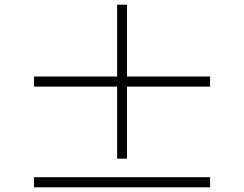

<svg xmlns="http://www.w3.org/2000/svg" viewBox="-20 -808 1040 818"><path d="M521 -132V-439H875V-482H521V-788H479V-482H125V-439H479V-132ZM125 -53V-10H875V-53Z"/></svg>

Font: Source Han Serif CN Light
Style: Regular
Weight: 300
Designer: Ryoko NISHIZUKA 西塚涼子 (kana & ideographs); Frank Grießhammer (Latin, Greek & Cyrillic); Wenlong ZHANG 张文龙 (bopomofo); San
Foundry: Adobe
Version: Version 2.003;hotconv 1.1.1;makeotfexe 2.6.0